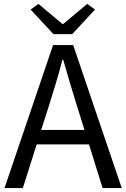

<svg xmlns="http://www.w3.org/2000/svg" viewBox="-20 -964 647 984"><path d="M254 -789 137 -915 177 -944 300 -841H304L427 -944L467 -915L350 -789ZM413 -298 378 -410Q358 -473 340 -533.5Q322 -594 304 -658H300Q283 -593 265 -533Q247 -473 227 -410L191 -298ZM436 -224H168L97 0H3L252 -733H355L604 0H506Z"/></svg>

Font: SpoqaHanSans-Regular
Style: Regular
Weight: 400
Designer: [Spoqa Han Sans] Dong-huui Kim \uAE40 \uB3D9 \uD718  Younghwa Kang \uAC15 \uC601 \uD654  [Noto Sans] Ryoko NISHIZUKA \u8
Foundry: Spoqa (http://www.spoqa-han-sans.com)
Version: Version 2.000